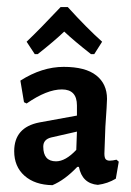

<svg xmlns="http://www.w3.org/2000/svg" viewBox="-20 -523 376 549"><path d="M153.3 -502.8H173.8Q228 -443 272 -403.7L249.5 -368.2H240.2Q193.5 -404.7 163.6 -432.7Q136.4 -406.5 87.9 -368.2H79.4L56.1 -403.7Q95.3 -441.1 153.3 -502.8ZM286 -240.2Q286 -228 281.3 -160.7Q281.3 -160.7 278.5 -84.1Q278.5 -72 282.2 -67.8Q286 -63.6 293.9 -63.6Q301.9 -63.6 313.1 -66.4L319.6 -60.7L311.2 -12.1Q287.9 1.9 259.8 5.6Q215 1.9 205.6 -45.8H200.9Q165.4 -8.4 129.9 6.5Q79.4 5.6 50 -20.6Q20.6 -46.7 20.6 -90.7Q20.6 -158.9 92.5 -172.9L200 -192.5V-221.5Q200 -267.3 157 -267.3Q114 -267.3 56.1 -227.1L48.6 -230.8L38.3 -292.5Q100 -331.8 162.1 -331.8Q224.3 -331.8 255.1 -307.5Q286 -283.2 286 -240.2ZM126.2 -129.9Q103.7 -124.3 103.7 -103.7Q103.7 -61.7 140.2 -61.7Q167.3 -61.7 198.1 -94.4L200 -146.7Z"/></svg>

Font: Gurajada
Style: Regular
Weight: 400
Designer: Purushoth Kumar Guthula
Foundry: SiliconAndhra, USA.
Version: Version 1.0.3; ttfautohint (v1.2.42-39fb)